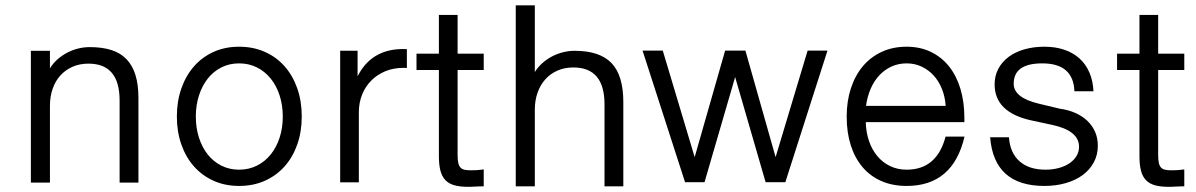

<svg xmlns="http://www.w3.org/2000/svg" viewBox="-20 -704 4560 732"><path d="M507.8 -7.8H436V-320.8Q436 -461.4 317.4 -461.4Q283.7 -461.4 256.6 -449.5Q229.5 -437.5 210.2 -416.3Q190.9 -395 180.7 -365.5Q170.4 -335.9 170.4 -300.3V-7.8H97.7V-510.3H170.4V-443.4Q181.6 -461.9 198.2 -476.8Q214.8 -491.7 234.9 -502.4Q254.9 -513.2 277.1 -518.8Q299.3 -524.4 322.3 -524.4Q369.6 -524.4 404.8 -513.2Q439.9 -502 462.6 -478Q485.4 -454.1 496.6 -417.5Q507.8 -380.9 507.8 -330.1Z M1130.4 -259.8Q1130.4 -201.7 1113.3 -153.1Q1096.2 -104.5 1064.7 -69.3Q1033.2 -34.2 989.3 -14.6Q945.3 4.9 891.6 4.9Q838.4 4.9 794.7 -14.6Q751 -34.2 719.7 -69.3Q688.5 -104.5 671.4 -153.1Q654.3 -201.7 654.3 -259.8Q654.3 -317.9 671.4 -366.7Q688.5 -415.5 719.5 -450.9Q750.5 -486.3 794.2 -506.1Q837.9 -525.9 891.6 -525.9Q945.3 -525.9 989.5 -506.3Q1033.7 -486.8 1064.9 -451.4Q1096.2 -416 1113.3 -367.2Q1130.4 -318.4 1130.4 -259.8ZM1058.1 -259.8Q1058.1 -302.7 1046.1 -339.8Q1034.2 -377 1012.2 -404.3Q990.2 -431.6 959.5 -447Q928.7 -462.4 891.6 -462.4Q854.5 -462.4 824 -447Q793.5 -431.6 772 -404.3Q750.5 -377 738.5 -339.8Q726.6 -302.7 726.6 -259.8Q726.6 -216.3 738.5 -179.2Q750.5 -142.1 772 -115Q793.5 -87.9 824 -72.5Q854.5 -57.1 891.6 -57.1Q928.7 -57.1 959.5 -72.5Q990.2 -87.9 1012.2 -115.2Q1034.2 -142.6 1046.1 -179.4Q1058.1 -216.3 1058.1 -259.8Z M1531.2 -444.8Q1527.8 -444.8 1524.7 -445.1Q1521.5 -445.3 1518.1 -445.3Q1480.5 -445.3 1449.5 -432.6Q1418.5 -419.9 1395.8 -397.2Q1373 -374.5 1360.6 -343.5Q1348.1 -312.5 1348.1 -275.9V-8.8H1276.9V-510.7H1343.3V-413.1Q1396 -517.1 1516.6 -517.1Q1520.5 -517.1 1523.9 -516.8Q1527.3 -516.6 1531.2 -516.6Z M1824.2 6.3Q1818.8 6.3 1810.1 6.6Q1801.3 6.8 1792.5 7.3Q1783.7 7.8 1776.1 8.1Q1768.6 8.3 1765.1 8.3Q1733.9 8.3 1712.6 2.4Q1691.4 -3.4 1678.2 -17.1Q1665 -30.8 1659.2 -53Q1653.3 -75.2 1653.3 -107.9V-437H1567.9V-499.5H1653.3V-647H1724.6V-499.5H1824.2V-437H1724.6V-112.8Q1724.6 -93.8 1727.3 -82.3Q1730 -70.8 1736.1 -64.7Q1742.2 -58.6 1752 -56.6Q1761.7 -54.7 1775.9 -54.7Q1787.1 -54.7 1799.1 -55.4Q1811 -56.2 1824.2 -58.1Z M2356.4 6.3H2284.7V-306.2Q2284.7 -446.8 2166 -446.8Q2132.3 -446.8 2105.2 -434.8Q2078.1 -422.9 2059.1 -401.6Q2040 -380.4 2029.5 -350.8Q2019 -321.3 2019 -286.1V6.3H1946.3V-683.6H2019V-429.2Q2030.3 -447.8 2046.9 -462.6Q2063.5 -477.5 2083.5 -488.3Q2103.5 -499 2125.7 -504.6Q2147.9 -510.3 2170.9 -510.3Q2266.6 -510.3 2311.5 -463.4Q2356.4 -416.5 2356.4 -315.4Z M3134.8 -511.2 2974.1 -9.3H2898.9L2782.7 -410.2L2666 -9.3H2591.8L2429.7 -511.2H2506.8L2628.4 -105L2744.6 -511.2H2821.8L2937 -105L3059.1 -511.2Z M3657.2 -183.1Q3613.3 4.9 3436.5 4.9Q3382.8 4.9 3340.3 -13.7Q3297.9 -32.2 3268.6 -66.7Q3239.3 -101.1 3223.6 -149.9Q3208 -198.7 3208 -259.8Q3208 -318.4 3224.1 -367.4Q3240.2 -416.5 3269.8 -451.7Q3299.3 -486.8 3341.6 -506.3Q3383.8 -525.9 3436.5 -525.9Q3487.8 -525.9 3528.6 -506.3Q3569.3 -486.8 3597.9 -451.2Q3626.5 -415.5 3641.6 -365.5Q3656.7 -315.4 3656.7 -254.4V-238.3H3280.8Q3281.7 -199.2 3293.2 -166Q3304.7 -132.8 3325 -108.6Q3345.2 -84.5 3373.5 -70.8Q3401.9 -57.1 3436.5 -57.1Q3551.8 -57.1 3585 -183.1ZM3585.4 -300.3Q3583 -335.4 3571 -365.2Q3559.1 -395 3539.3 -416.5Q3519.5 -438 3493.4 -450.2Q3467.3 -462.4 3436.5 -462.4Q3405.8 -462.4 3379.6 -450.7Q3353.5 -439 3333.3 -417.7Q3313 -396.5 3299.8 -366.5Q3286.6 -336.4 3281.7 -300.3Z M4165.5 -148.4Q4165.5 -113.3 4150.1 -85Q4134.8 -56.6 4107.7 -36.6Q4080.6 -16.6 4043.2 -5.9Q4005.9 4.9 3961.9 4.9Q3769.5 4.9 3754.9 -180.7H3826.7Q3830.6 -121.6 3866.7 -89.4Q3902.8 -57.1 3965.8 -57.1Q3993.2 -57.1 4016.6 -63.5Q4040 -69.8 4057.1 -81.3Q4074.2 -92.8 4084 -108.9Q4093.8 -125 4093.8 -144.5Q4093.8 -206.1 3990.7 -228L3913.6 -244.6Q3772 -274.9 3772 -382.3Q3772 -415 3786.1 -441.7Q3800.3 -468.3 3825.4 -487.1Q3850.6 -505.9 3885.5 -515.9Q3920.4 -525.9 3961.9 -525.9Q4003.9 -525.9 4037.6 -514.4Q4071.3 -502.9 4095.5 -481.2Q4119.6 -459.5 4133.3 -427.7Q4147 -396 4148.9 -356H4076.2Q4072.3 -462.4 3953.6 -462.4Q3844.7 -462.4 3844.7 -384.8Q3844.7 -331.5 3940.9 -308.6L4020.5 -289.6Q4053.2 -285.2 4080.1 -273.2Q4106.9 -261.2 4126 -242.9Q4145 -224.6 4155.3 -200.7Q4165.5 -176.8 4165.5 -148.4Z M4495.1 6.3Q4489.7 6.3 4481 6.6Q4472.2 6.8 4463.4 7.3Q4454.6 7.8 4447 8.1Q4439.5 8.3 4436 8.3Q4404.8 8.3 4383.5 2.4Q4362.3 -3.4 4349.1 -17.1Q4335.9 -30.8 4330.1 -53Q4324.2 -75.2 4324.2 -107.9V-437H4238.8V-499.5H4324.2V-647H4395.5V-499.5H4495.1V-437H4395.5V-112.8Q4395.5 -93.8 4398.2 -82.3Q4400.9 -70.8 4407 -64.7Q4413.1 -58.6 4422.9 -56.6Q4432.6 -54.7 4446.8 -54.7Q4458 -54.7 4470 -55.4Q4481.9 -56.2 4495.1 -58.1Z"/></svg>

Font: SakalBharati
Style: Regular
Weight: 400
Designer: CDAC GIST
Foundry: CDAC
Version: 13.02